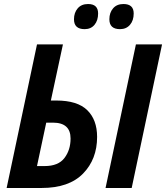

<svg xmlns="http://www.w3.org/2000/svg" viewBox="-20 -935 826 955"><path d="M468 -868Q468 -915 418 -915Q385 -915 366.5 -893.5Q348 -872 348 -839Q348 -790 401 -790Q432 -790 450 -811.5Q468 -833 468 -868ZM645 -868Q645 -915 594 -915Q561 -915 542.5 -893.5Q524 -872 524 -839Q524 -790 577 -790Q608 -790 626.5 -811.5Q645 -833 645 -868ZM635 0 786 -714H656L505 0ZM187 0Q323 0 393 -71.5Q463 -143 463 -254Q463 -339 414 -387Q365 -435 260 -435H233L293 -714H164L13 0ZM210 -325H243Q331 -325 331 -246Q331 -189 300.5 -149Q270 -109 202 -109H164Z"/></svg>

Font: Noto Sans UI SemiCondensed
Style: Bold Italic
Weight: 700
Width: 4
Designer: Monotype Design Team
Foundry: Monotype Imaging Inc.
Version: 1.001